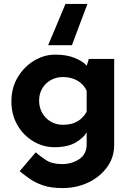

<svg xmlns="http://www.w3.org/2000/svg" viewBox="-20 -737 638 977"><path d="M225 -507Q248 -560 269.5 -612.5Q291 -665 313 -717H425Q405 -665 385.5 -612.5Q366 -560 346 -507ZM298 220Q239 220 198.5 206Q158 192 130 172Q102 152 80 134L162 38Q185 59 215.5 78.5Q246 98 296 98Q346 98 383.5 72.5Q421 47 421 -2V-98L426 -73Q410 -39 368 -13.5Q326 12 258 12Q199 12 148.5 -18.5Q98 -49 68 -101.5Q38 -154 38 -221Q38 -290 70 -343.5Q102 -397 153 -428Q204 -459 261 -459Q318 -459 359.5 -442.5Q401 -426 422 -402L417 -389L432 -437H561V0Q561 64 525 113.5Q489 163 429.5 191.5Q370 220 298 220ZM179 -225Q179 -190 195 -162Q211 -134 238.5 -118Q266 -102 300 -102Q343 -102 372.5 -118.5Q402 -135 421 -168V-275Q407 -307 375 -326Q343 -345 300 -345Q266 -345 238.5 -329.5Q211 -314 195 -287Q179 -260 179 -225Z"/></svg>

Font: Reem Kufi Fun
Style: Regular
Weight: 400
Designer: Khaled Hosny
Version: Version 1.005